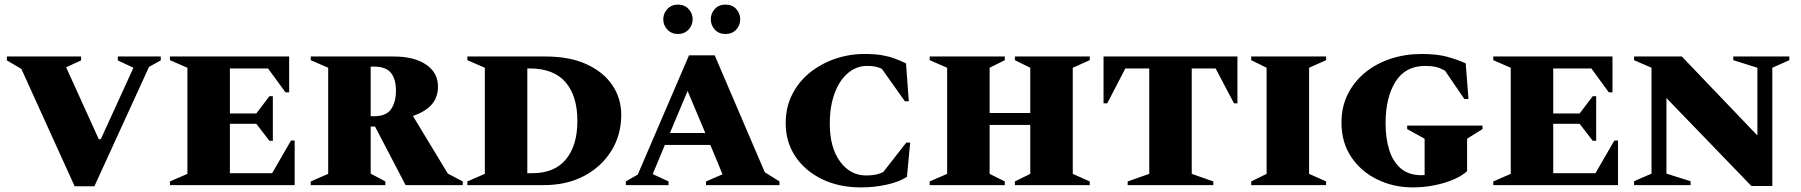

<svg xmlns="http://www.w3.org/2000/svg" viewBox="-20 -806 7841 836"><path d="M305 5 73 -506 10 -543V-560H333V-543L268 -513L410 -200H419L561 -511L493 -543V-560H680V-543L629 -515L391 5Z M720 0V-16L796 -49V-511L720 -544V-560H1239V-404H1223L1147 -508H981V-312H1096L1153 -387H1168V-193H1153L1096 -267H981V-52H1165L1247 -194H1263V0Z M1333 0V-16L1409 -49V-511L1333 -544V-560H1694Q1783 -560 1835 -525Q1887 -490 1887 -428Q1887 -384 1861 -352.5Q1835 -321 1778 -301L1930 -50L1995 -16V0H1746L1613 -255H1594V-50L1658 -16V0ZM1608 -516H1594V-300H1609Q1662 -300 1683 -331Q1704 -362 1704 -411Q1704 -462 1682 -489Q1660 -516 1608 -516Z M2015 0V-16L2091 -49V-511L2015 -544V-560H2355Q2460 -560 2533.5 -526.5Q2607 -493 2646 -435.5Q2685 -378 2685 -306Q2685 -218 2641.5 -148.5Q2598 -79 2522.5 -39.5Q2447 0 2349 0ZM2286 -508H2276V-52H2299Q2394 -52 2444 -112Q2494 -172 2494 -280Q2494 -388 2442.5 -448Q2391 -508 2286 -508Z M2705 0V-16L2757 -46L2980 -565H3092L3310 -56L3374 -16V0H3054V-16L3126 -47L3073 -175H2875L2822 -48L2891 -16V0ZM2897 -227H3051L2974 -410ZM2932 -658Q2904 -658 2886 -677Q2868 -696 2868 -722Q2868 -748 2886 -767Q2904 -786 2932 -786Q2960 -786 2978 -767Q2996 -748 2996 -722Q2996 -696 2978 -677Q2960 -658 2932 -658ZM3139 -658Q3110 -658 3092.5 -677Q3075 -696 3075 -722Q3075 -748 3092.5 -767Q3110 -786 3139 -786Q3168 -786 3185.5 -767Q3203 -748 3203 -722Q3203 -696 3185.5 -677Q3168 -658 3139 -658Z M3729 10Q3633 10 3559 -26Q3485 -62 3443 -125Q3401 -188 3401 -270Q3401 -339 3429.5 -395Q3458 -451 3506.5 -490Q3555 -529 3616.5 -550Q3678 -571 3743 -571Q3790 -571 3821 -565.5Q3852 -560 3876 -551Q3900 -542 3925 -530L3937 -365H3920L3820 -506Q3806 -513 3791.5 -516Q3777 -519 3755 -519Q3710 -519 3673 -488.5Q3636 -458 3614.5 -401Q3593 -344 3593 -267Q3593 -164 3637.5 -103Q3682 -42 3751 -42Q3771 -42 3789 -45Q3807 -48 3826 -57L3926 -185H3943L3929 -36Q3895 -14 3841 -2Q3787 10 3729 10Z M4028 0V-16L4104 -49V-511L4028 -544V-560H4355V-544L4289 -511V-314H4466V-511L4399 -544V-560H4725V-544L4651 -511V-49L4725 -16V0H4399V-16L4466 -49V-262H4289V-49L4355 -16V0Z M4890 0V-16L4984 -49V-508H4880L4801 -356H4785V-560H5368V-356H5353L5273 -508H5169V-49L5263 -16V0Z M5428 0V-16L5495 -49V-511L5428 -544V-560H5754V-544L5680 -511V-49L5754 -16V0Z M6132 10Q6048 10 5977 -24.5Q5906 -59 5863.5 -122.5Q5821 -186 5821 -272Q5821 -341 5848.5 -396Q5876 -451 5924.5 -490.5Q5973 -530 6036 -550.5Q6099 -571 6170 -571Q6236 -571 6280.5 -559Q6325 -547 6362 -530L6374 -375H6356L6272 -498Q6251 -510 6232 -514.5Q6213 -519 6186 -519Q6099 -519 6056 -450Q6013 -381 6013 -269Q6013 -204 6029 -153Q6045 -102 6079.5 -72.5Q6114 -43 6170 -43Q6176 -43 6183 -44V-202L6107 -244V-259H6435V-244L6368 -202V-61Q6346 -40 6308 -24Q6270 -8 6224.5 1Q6179 10 6132 10Z M6482 0V-16L6558 -49V-511L6482 -544V-560H7001V-404H6985L6909 -508H6743V-312H6858L6915 -387H6930V-193H6915L6858 -267H6743V-52H6927L7009 -194H7025V0Z M7095 0V-17L7171 -50V-511L7095 -544V-560H7303L7632 -216V-511L7527 -544V-560H7771V-544L7697 -511V4H7606L7236 -379V-50L7341 -17V0Z"/></svg>

Font: Spectral SC ExtraBold
Style: Regular
Weight: 800
Designer: Jean-Baptiste Levee
Foundry: Production Type
Version: Version 2.001